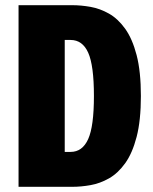

<svg xmlns="http://www.w3.org/2000/svg" viewBox="-20 -720 590 740"><path d="M51.5 0V-700H258.5Q292.5 -700 329 -693.5Q365.5 -687 400 -667.5Q434.5 -648 462.2 -609.5Q490 -571 506.5 -507.8Q523 -444.5 523 -350Q523 -255.5 506.5 -192.2Q490 -129 462.2 -90.5Q434.5 -52 400 -32.5Q365.5 -13 329 -6.5Q292.5 0 258.5 0ZM229.5 -134.5H252Q297.5 -134.5 319.8 -183.8Q342 -233 342 -350Q342 -467.5 320 -516.8Q298 -566 252 -566H229.5Z"/></svg>

Font: Trispace SemiCondensed ExtraBold
Style: Regular
Weight: 800
Width: 4
Designer: Tyler Finck
Foundry: Etcetera Type Company
Version: Version 1.210; ttfautohint (v1.8.3)